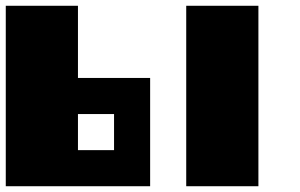

<svg xmlns="http://www.w3.org/2000/svg" viewBox="-20 -770 1040 665"><path d="M0 -125V-750H250V-500H500V-125ZM625 -125V-750H875V-125ZM250 -250H375V-375H250Z"/></svg>

Font: Press Start 2P
Style: Regular
Weight: 400
Designer: CodeMan38
Foundry: CodeMan38
Version: Version 3.000